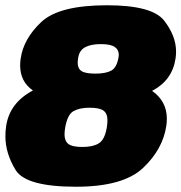

<svg xmlns="http://www.w3.org/2000/svg" viewBox="-28 -701 688 729"><path d="M260.5 8Q70.5 8 31.5 -55.2Q-7.5 -118.5 -7.5 -184Q-7.5 -203.5 -4.5 -223.5Q9 -311 97 -357.5Q48.5 -391 48.5 -452.5Q48.5 -465 50.5 -478.5Q61 -553.5 128.5 -617.2Q196 -681 378 -681Q550 -681 595.2 -622.8Q640.5 -564.5 640.5 -505Q640.5 -492 638.5 -478.5Q626 -396 549.5 -356Q605.5 -316.5 605.5 -250.5Q605.5 -237.5 603.5 -223.5Q590.5 -134.5 515 -63.2Q439.5 8 260.5 8ZM285.5 -143Q325 -143 347.2 -156.8Q369.5 -170.5 377.5 -216.5Q380 -232.5 380 -244.5Q380 -270 365 -281Q350 -292 312 -292Q274 -292 251 -279Q228 -266 219.5 -216.5Q217 -202 217 -190.5Q217 -166 231.5 -154.5Q246 -143 285.5 -143ZM334.5 -421.5Q372.5 -421.5 393.8 -432.5Q415 -443.5 422 -482.5Q423 -488 423 -493Q423 -512.5 407.2 -523Q391.5 -533.5 354.5 -533.5Q317.5 -533.5 295.5 -521.8Q273.5 -510 269 -482.5Q267 -471 267 -462.5Q267 -440.5 281.8 -431Q296.5 -421.5 334.5 -421.5Z"/></svg>

Font: Rudi
Style: Regular
Weight: 400
Italic angle: -10°
Designer: Tyler Finck
Foundry: Etcetera Type Company
Version: Version 1.111; ttfautohint (v1.8.4)